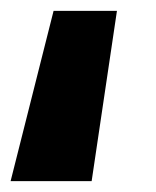

<svg xmlns="http://www.w3.org/2000/svg" viewBox="-20 -123 286 353"><path d="M-0.5 210 78.5 -103H195L148.5 210Z"/></svg>

Font: Geologica Roman
Style: Bold
Weight: 700
Designer: Sindre Bremnes, Frode Helland
Foundry: Monokrom Skriftforlag AS
Version: Version 1.010;gftools[0.9.28]